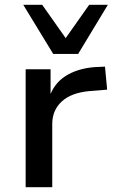

<svg xmlns="http://www.w3.org/2000/svg" viewBox="-20 -781 480 801"><path d="M87 0V-492H191V-373H185Q204 -432 253 -463.5Q302 -495 374 -501L418 -503L427 -407L353 -401Q277 -394 237.5 -357.5Q198 -321 198 -264V0ZM202 -556 77 -761H156L254 -622L352 -761H430L306 -556Z"/></svg>

Font: Nunito Sans 10pt SemiExpanded SemiBold
Style: Regular
Weight: 600
Width: 6
Designer: Vernon Adams
Foundry: Vernon Adams
Version: Version 3.101;gftools[0.9.27]